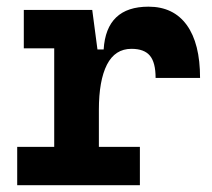

<svg xmlns="http://www.w3.org/2000/svg" viewBox="-20 -547 626 567"><path d="M272 -222.7 241.7 -400.9H286.1Q293.9 -527.3 418.5 -527.3Q492.2 -527.3 531.5 -473.1Q570.8 -418.9 570.8 -316.9H439.5Q439.5 -362.6 422.6 -382.7Q405.8 -402.8 368.2 -402.8Q319.7 -402.8 295.8 -356Q272 -309.1 272 -222.7ZM30.8 0V-113.3H393.1V0ZM140.1 0V-517.6H252.4L272 -369.1V0ZM50.3 -404.3V-517.6H245.6L255.4 -404.3Z"/></svg>

Font: Cascadia Mono PL
Style: Regular
Weight: 400
Monospace: yes
Designer: Aaron Bell
Foundry: Saja Typeworks
Version: Version 2102.003